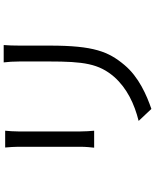

<svg xmlns="http://www.w3.org/2000/svg" viewBox="80 -879 840 1040"><g transform="rotate(-90 500.0 -359.0)"><path d="M776 -759H682C685 -734 687 -706 687 -672C687 -637 687 -552 687 -514C687 -325 675 -244 604 -161C542 -91 457 -51 365 -28L430 41C503 16 603 -27 668 -105C740 -191 773 -270 773 -510C773 -548 773 -632 773 -672C773 -706 774 -734 776 -759ZM312 -751H221C223 -732 225 -697 225 -679C225 -649 225 -388 225 -346C225 -316 222 -284 220 -269H312C310 -287 308 -320 308 -345C308 -387 308 -649 308 -679C308 -703 310 -732 312 -751Z"/></g></svg>

Font: Noto Sans KR
Style: Regular
Weight: 400
Designer: Ryoko NISHIZUKA 西塚涼子 (kana, bopomofo & ideographs); Paul D. Hunt (Latin, Greek & Cyrillic); Sandoll Communications 산돌커뮤니
Foundry: Adobe
Version: Version 2.004;hotconv 1.0.118;makeotfexe 2.5.65603